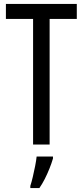

<svg xmlns="http://www.w3.org/2000/svg" viewBox="-20 -734 421 975"><path d="M232 0H148V-638H10V-714H370V-638H232ZM249 71Q242 95 231 122.5Q220 150 207 175.5Q194 201 180 221H134V210Q140 192 146.5 164.5Q153 137 158.5 109Q164 81 166 61H249Z"/></svg>

Font: Noto Sans Devanagari ExtraCondensed
Style: Regular
Weight: 400
Width: 2
Designer: Jelle Bosma - Monotype Design Team
Foundry: Monotype Imaging Inc.
Version: Version 2.006